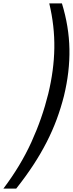

<svg xmlns="http://www.w3.org/2000/svg" viewBox="-127 -927 432 1138"><path d="M252 -358Q234 -287 209 -219.5Q184 -152 149.5 -84.5Q115 -17 70.5 51Q26 119 -31 191H-107Q-5 56 59 -84.5Q123 -225 159 -371Q193 -511 195 -642Q197 -773 165 -907H240Q282 -770 284.5 -636Q287 -502 252 -358Z"/></svg>

Font: TypoPRO Sinkin Sans
Style: 400 Italic
Weight: 400
Italic angle: -112°
Designer: Keith Bates
Foundry: K-Type
Version: Sinkin Sans (version 1.0)  by Keith Bates   •   © 2014   www